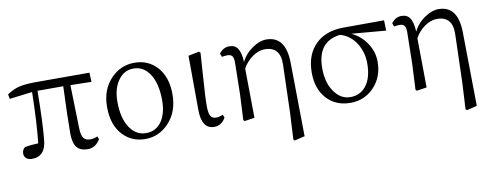

<svg xmlns="http://www.w3.org/2000/svg" viewBox="-61 -817 3379 1319"><g transform="rotate(-10 1628.5 -157.0)"><path d="M496.1 13.7Q444.3 13.7 419.9 -16.6Q395.5 -46.9 395.5 -113.3Q395.5 -228.5 404.3 -441.4H224.6Q222.7 -220.7 210.9 -101.6Q201.2 12.7 107.4 12.7Q83 12.7 67.9 0.5Q52.7 -11.7 52.7 -33.2Q52.7 -60.5 74.2 -76.2Q113.3 -83 167 -85Q182.6 -226.6 186.5 -439.5L27.3 -419.9L21.5 -452.1Q62.5 -480.5 105.5 -491.2Q149.4 -502 223.6 -502H597.7L600.6 -437.5L454.1 -440.4L461.9 -137.7Q462.9 -87.9 479.5 -67.4Q493.2 -49.8 524.4 -49.8Q551.8 -49.8 575.2 -61.5L583 -40Q549.8 13.7 496.1 13.7Z M898.4 13.7Q803.7 13.7 742.2 -51.8Q675.8 -122.1 675.8 -248Q675.8 -370.1 750 -446.3Q818.4 -515.6 912.1 -515.6Q1007.8 -515.6 1069.3 -449.2Q1133.8 -377.9 1133.8 -257.8Q1133.8 -132.8 1059.6 -56.6Q992.2 13.7 898.4 13.7ZM910.2 -25.4Q980.5 -25.4 1020.5 -85Q1056.6 -140.6 1056.6 -228.5Q1056.6 -343.8 1013.7 -411.1Q970.7 -477.5 900.4 -477.5Q831.1 -477.5 791 -417Q752 -360.4 752 -271.5Q752 -154.3 798.8 -86.9Q841.8 -25.4 910.2 -25.4Z M1377.9 13.7Q1290 13.7 1290 -122.1L1288.1 -498L1363.3 -513.7L1373 -504.9Q1369.1 -449.2 1363.3 -362.3Q1350.6 -186.5 1351.6 -129.9Q1352.5 -82 1365.2 -63.5Q1377 -46.9 1402.3 -46.9Q1423.8 -46.9 1449.2 -58.6L1458 -37.1Q1429.7 13.7 1377.9 13.7Z M1905.3 202.1 1897.5 193.4 1907.2 6.8 1917 -325.2Q1920.9 -451.2 1810.5 -451.2Q1767.6 -451.2 1724.6 -420.9Q1681.6 -390.6 1656.2 -343.8L1660.2 0L1589.8 10.7L1582 2L1590.8 -177.7L1594.7 -398.4Q1594.7 -428.7 1585 -441.9Q1575.2 -455.1 1550.8 -455.1Q1538.1 -455.1 1512.7 -451.2L1503.9 -475.6Q1533.2 -513.7 1574.2 -513.7Q1614.3 -513.7 1632.8 -485.4Q1653.3 -456.1 1656.2 -389.6Q1683.6 -446.3 1738.3 -482.4Q1787.1 -515.6 1833 -515.6Q1966.8 -515.6 1970.7 -333L1977.5 184.6Z M2329.1 13.7Q2226.6 13.7 2164.1 -54.7Q2101.6 -123 2101.6 -236.3Q2101.6 -363.3 2176.8 -435.5Q2249 -503.9 2370.1 -503.9L2653.3 -504.9L2655.3 -432.6L2415 -453.1Q2480.5 -422.9 2520.5 -362.3Q2560.5 -301.8 2560.5 -233.4Q2560.5 -126 2493.2 -55.7Q2426.8 13.7 2329.1 13.7ZM2335 -25.4Q2403.3 -25.4 2444.3 -77.1Q2488.3 -132.8 2488.3 -233.4Q2488.3 -309.6 2451.2 -371.1Q2410.2 -438.5 2337.9 -459Q2177.7 -440.4 2177.7 -253.9Q2177.7 -149.4 2225.6 -85.9Q2269.5 -25.4 2335 -25.4Z M3106.4 202.1 3098.6 193.4 3108.4 6.8 3118.2 -325.2Q3122.1 -451.2 3011.7 -451.2Q2968.8 -451.2 2925.8 -420.9Q2882.8 -390.6 2857.4 -343.8L2861.3 0L2791 10.7L2783.2 2L2792 -177.7L2795.9 -398.4Q2795.9 -428.7 2786.1 -441.9Q2776.4 -455.1 2752 -455.1Q2739.3 -455.1 2713.9 -451.2L2705.1 -475.6Q2734.4 -513.7 2775.4 -513.7Q2815.4 -513.7 2834 -485.4Q2854.5 -456.1 2857.4 -389.6Q2884.8 -446.3 2939.5 -482.4Q2988.3 -515.6 3034.2 -515.6Q3168 -515.6 3171.9 -333L3178.7 184.6Z"/></g></svg>

Font: Bpmf GenYo Min R
Style: R
Weight: 400
Foundry: But Ko
Version: Version 1.320